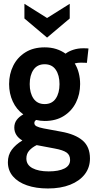

<svg xmlns="http://www.w3.org/2000/svg" viewBox="-20 -764 506 1034"><path d="M238 251Q174 251 125.5 234.2Q77 217.5 49.8 185.8Q22.5 154 22.5 109.5Q22.5 71 43.2 42.8Q64 14.5 100.5 -7.5Q79.5 -19.5 68.2 -37.2Q57 -55 57 -77Q57 -101 70.2 -118.5Q83.5 -136 105.5 -148Q68.5 -174.5 48.8 -217.5Q29 -260.5 29 -311Q29 -365.5 51.5 -410.5Q74 -455.5 116.8 -482.2Q159.5 -509 220.5 -509Q254.5 -509 282.8 -500Q311 -491 333 -475Q350 -488 374.8 -496Q399.5 -504 428 -504Q436.5 -504 443.5 -503.8Q450.5 -503.5 456.5 -503L448 -425.5Q441 -426 433 -426.2Q425 -426.5 415.5 -426.5Q408.5 -426.5 400 -425.8Q391.5 -425 382.5 -422.5Q397 -399 404.2 -370.5Q411.5 -342 411.5 -311Q411.5 -257 389.2 -212Q367 -167 324.2 -139.8Q281.5 -112.5 220.5 -112.5Q208.5 -112.5 197.2 -114Q186 -115.5 175 -118Q165 -112 165 -101.5Q165 -90 177 -83.8Q189 -77.5 214.5 -72.5L309 -55Q385 -41.5 424.8 -7.5Q464.5 26.5 464.5 89.5Q464.5 138 436.8 174.2Q409 210.5 358 230.8Q307 251 238 251ZM242 159Q296 159 326.8 143.5Q357.5 128 357.5 97.5Q357.5 70.5 338.2 57.2Q319 44 275.5 36L177.5 17.5Q153 29.5 137.5 46.8Q122 64 122 89.5Q122 124 154.8 141.5Q187.5 159 242 159ZM220.5 -203.5Q260 -203.5 280.2 -233.2Q300.5 -263 300.5 -311Q300.5 -359 280.2 -388.5Q260 -418 220.5 -418Q181 -418 160.5 -388.5Q140 -359 140 -311Q140 -263 160.5 -233.2Q181 -203.5 220.5 -203.5ZM233.5 -561.5 111.5 -664.5V-743.5L233.5 -667L355.5 -743.5V-664.5Z"/></svg>

Font: Cabin
Style: Bold
Weight: 700
Width: 4
Designer: Pablo Impallari
Foundry: Pablo Impallari. http://www.impallari.com Igino Marini. http://www.ikern.com
Version: Version 3.001